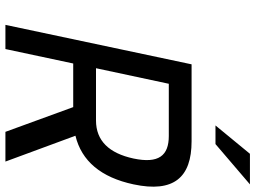

<svg xmlns="http://www.w3.org/2000/svg" viewBox="-134 -786 920 691"><g transform="rotate(90 325.5 -440.0)"><path d="M488 -670H211L69 0H156L208 -244H365L454 0H561L468 -252C559 -274 618 -344 643 -461C674 -606 618 -670 488 -670ZM225 -326 281 -588H469C540 -588 569 -551 550 -461C531 -373 486 -326 413 -326ZM431 -756H498L643 -880H533Z"/></g></svg>

Font: LT Wave Mono
Style: Italic
Weight: 400
Designer: Daniel Lyons
Version: Version 2.5 (Glyphs App)